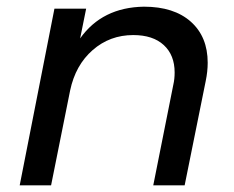

<svg xmlns="http://www.w3.org/2000/svg" viewBox="-20 -555 701 575"><path d="M602 -367Q602 -341 596 -312L533 0H439L499 -301Q503 -318 503 -338Q503 -390 470.5 -420Q438 -450 379 -450Q309 -450 257.5 -405Q206 -360 190 -284L133 0H39L143 -529H238L220 -440Q286 -533 411 -535Q501 -535 551.5 -490Q602 -445 602 -367Z"/></svg>

Font: TypoPRO Montserrat
Style: Italic
Weight: 400
Italic angle: -11.3°
Designer: Julieta Ulanovsky
Foundry: Julieta Ulanovsky
Version: Version 6.001